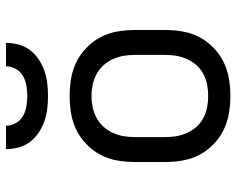

<svg xmlns="http://www.w3.org/2000/svg" viewBox="-94 -686 788 640"><g transform="rotate(-90 300.0 -366.0)"><path d="M300 8Q271 8 241.5 3Q212 -2 186 -15Q160 -28 138.5 -49Q117 -70 103.5 -96Q90 -122 85 -151.5Q80 -181 80 -210V-310Q80 -339 85 -368.5Q90 -398 103.5 -424Q117 -450 138.5 -471Q160 -492 186 -505Q212 -518 241.5 -523Q271 -528 300 -528Q329 -528 358.5 -523Q388 -518 414 -505Q440 -492 461.5 -471Q483 -450 496.5 -424Q510 -398 515 -368.5Q520 -339 520 -310V-210Q520 -181 515 -151.5Q510 -122 496.5 -96Q483 -70 461.5 -49Q440 -28 414 -15Q388 -2 358.5 3Q329 8 300 8ZM300 -66Q319 -66 337.5 -69.5Q356 -73 373 -82Q390 -91 402.5 -105Q415 -119 423 -136.5Q431 -154 434 -172.5Q437 -191 437 -210V-310Q437 -329 434 -347.5Q431 -366 423 -383.5Q415 -401 402.5 -415Q390 -429 373 -438Q356 -447 337.5 -451Q319 -455 300 -455Q281 -455 262.5 -451Q244 -447 227 -438Q210 -429 197.5 -415Q185 -401 177 -383.5Q169 -366 166 -347.5Q163 -329 163 -310V-210Q163 -191 166 -172.5Q169 -154 177 -136.5Q185 -119 197.5 -105Q210 -91 227 -82Q244 -73 262.5 -69.5Q281 -66 300 -66ZM300 -600Q279 -600 257.5 -602.5Q236 -605 216 -612Q196 -619 178 -631Q160 -643 147 -660Q134 -677 128.5 -698Q123 -719 123 -740H201Q201 -723 209.5 -707.5Q218 -692 233 -683.5Q248 -675 265.5 -672Q283 -669 300 -669Q317 -669 334.5 -672Q352 -675 367 -683.5Q382 -692 390.5 -707.5Q399 -723 399 -740H477Q477 -719 471.5 -698Q466 -677 453 -660Q440 -643 422 -631Q404 -619 384 -612Q364 -605 342.5 -602.5Q321 -600 300 -600Z"/></g></svg>

Font: Nova
Style: Regular
Weight: 400
Monospace: yes
Designer: Belleve Invis
Foundry: Belleve Invis
Version: Version 24.1.4; ttfautohint (v1.8.4)